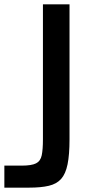

<svg xmlns="http://www.w3.org/2000/svg" viewBox="-21 -861 402 881"><path d="M-1 0V-101H78Q124 -101 144.5 -111.5Q165 -122 170.5 -148.5Q176 -175 176 -222V-841H298V-222Q298 -151 289 -107Q280 -63 259.5 -40Q239 -17 203 -8.5Q167 0 113 0Z"/></svg>

Font: Matangi
Style: Bold
Weight: 700
Designer: Prashant Pant
Foundry: The Graphic Ant
Version: Version 3.002